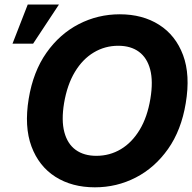

<svg xmlns="http://www.w3.org/2000/svg" viewBox="-20 -799 830 829"><path d="M389.7 9.8Q290.8 9.8 219.3 -35.6Q147.8 -81.1 115.9 -166.7Q84.1 -252.4 104 -373Q123.3 -489.9 180.5 -571.1Q237.7 -652.3 320.1 -694.8Q402.4 -737.3 497.2 -737.3Q595.8 -737.3 667.1 -691.9Q738.5 -646.6 770.5 -560.9Q802.4 -475.2 782 -353.5Q762.9 -237.1 705.7 -155.9Q648.4 -74.7 566.3 -32.5Q484.2 9.8 389.7 9.8ZM395.9 -126.2Q453.9 -126.2 501.9 -154.9Q549.9 -183.6 583.2 -238.8Q616.4 -293.9 629.4 -373Q641.8 -448 628.5 -498.7Q615.2 -549.4 579.9 -575.4Q544.6 -601.4 490.8 -601.4Q433.1 -601.4 384.9 -572.5Q336.6 -543.7 303.4 -488.5Q270.1 -433.3 256.6 -353.5Q244.4 -279.2 257.8 -228.5Q271.2 -177.8 306.7 -152Q342.3 -126.2 395.9 -126.2ZM34 -610.5 99.8 -779.5H234.6L123 -610.5Z"/></svg>

Font: Inter Tight
Style: Italic
Weight: 400
Italic angle: -9.39999°
Designer: Rasmus Andersson
Foundry: rsms
Version: Version 3.002